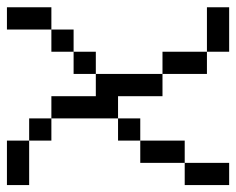

<svg xmlns="http://www.w3.org/2000/svg" viewBox="-82 -458 665 540"><g transform="rotate(-90 250.0 -187.5)"><path d="M500 125V62.5H375V125ZM0 0Q0 0 0 125H62.5Q62.5 125 62.5 0ZM375 62.5Q375 62.5 375 -62.5H312.5Q312.5 -62.5 312.5 62.5ZM62.5 0H125Q125 0 125 -125H62.5Q62.5 -125 62.5 0ZM312.5 -62.5V-250H250Q250 -250 250 -375H187.5V-187.5H125V-125H187.5V-187.5H250Q250 -187.5 250 -62.5ZM312.5 -250H375V-312.5H312.5ZM375 -312.5H437.5V-375H375ZM187.5 -375V-437.5H125V-375ZM437.5 -375H500Q500 -375 500 -500H437.5Q437.5 -500 437.5 -375ZM125 -437.5V-500H0V-437.5Z"/></g></svg>

Font: BFUnifontExMono
Style: Regular
Weight: 500
Version: Version 15.0.06